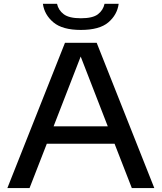

<svg xmlns="http://www.w3.org/2000/svg" viewBox="-20 -958 824 978"><path d="M17.5 0 311 -740H472.5L766 0H651.5L563.5 -226H218.5L130.5 0ZM253 -314.5H529L391 -670ZM392 -805.5Q298 -805.5 252 -844.2Q206 -883 198.5 -938.5H270.5Q277.5 -906 304.8 -885.5Q332 -865 392 -865Q452.5 -865 479 -885.5Q505.5 -906 512.5 -938.5H584.5Q577 -882.5 531.8 -844Q486.5 -805.5 392 -805.5Z"/></svg>

Font: Encode Sans Exp Md
Style: Regular
Weight: 500
Width: 7
Designer: Multiple Designers
Foundry: Impallari Type
Version: Version 3.002; ttfautohint (v1.8.3) -l 8 -r 50 -G 200 -x 14 